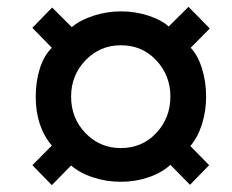

<svg xmlns="http://www.w3.org/2000/svg" viewBox="-20 -622 676 559"><path d="M130.9 -83 74.2 -141.1 130.9 -198.2Q84 -253.4 84 -340.8Q84 -383.8 95.7 -421.6Q107.4 -459.5 130.9 -482.9L74.2 -541L131.8 -600.1L189 -543Q213.9 -564 252.7 -576.4Q291.5 -588.9 332 -588.9Q373.5 -588.9 411.4 -576.7Q449.2 -564.5 471.2 -544.9L528.8 -602.1L590.8 -539.1L535.2 -482.9Q556.2 -460.9 568.1 -422.4Q580.1 -383.8 580.1 -340.8Q580.1 -298.8 568.1 -260.7Q556.2 -222.7 534.2 -196.8L588.9 -141.1L533.2 -84L476.1 -142.1Q451.2 -119.1 413.1 -106Q375 -92.8 332 -92.8Q290 -92.8 251.7 -105.2Q213.4 -117.7 187 -140.1ZM332 -190.9Q394 -190.9 435.1 -234.9Q476.1 -278.8 476.1 -340.8Q476.1 -402.3 435.1 -446.3Q394 -490.2 332 -490.2Q271 -490.2 229 -446.5Q187 -402.8 187 -340.8Q187 -277.8 229 -234.4Q271 -190.9 332 -190.9Z"/></svg>

Font: Archivo Expanded ExtraBold
Style: Italic
Weight: 800
Width: 7
Italic angle: -10°
Designer: Hector Gatti
Foundry: Omnibus-Type
Version: Version 2.001